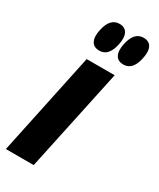

<svg xmlns="http://www.w3.org/2000/svg" viewBox="-200 -829 736 891"><g transform="rotate(30 168.0 -383.5)"><path d="M143 -612Q112 -612 100.5 -634.5Q89 -657 98 -697Q113 -767 163 -767Q193 -767 204.5 -744.5Q216 -722 207 -682Q192 -612 143 -612ZM272 -612Q241 -612 229.5 -634.5Q218 -657 227 -697Q242 -767 292 -767Q322 -767 333.5 -745Q345 -723 336 -682Q321 -612 272 -612ZM-4 0 112 -549H262L145 0Z"/></g></svg>

Font: Noto Sans Condensed ExtraBold
Style: Italic
Weight: 800
Width: 3
Italic angle: -12°
Designer: Monotype Design Team
Foundry: Monotype Imaging Inc.
Version: Version 2.013; ttfautohint (v1.8.4.7-5d5b)